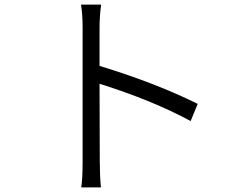

<svg xmlns="http://www.w3.org/2000/svg" viewBox="-20 -791 1040 839"><path d="M341 -670Q341 -729 334 -771H422Q415 -719 415 -670V-503Q661 -428 844 -337L813 -262Q647 -352 415 -425L416 -87Q416 -25 421 28H335Q341 -9 341 -87Z"/></svg>

Font: Source Han Sans CN Normal
Style: Regular
Weight: 350
Designer: Ryoko NISHIZUKA 西塚涼子 (kana, bopomofo & ideographs); Paul D. Hunt (Latin, Greek & Cyrillic); Sandoll Communications 산돌커뮤니
Foundry: Adobe
Version: Version 2.004;hotconv 1.0.118;makeotfexe 2.5.65603